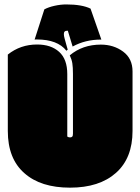

<svg xmlns="http://www.w3.org/2000/svg" viewBox="-20 -842 640 875"><path d="M439.5 -638.7Q498 -638.7 541 -606.9Q584 -575.2 584 -516.6V-245.1Q584 -121.1 508.3 -54Q432.6 13.2 299.1 13.2Q165.5 13.2 91.3 -52.7Q15.6 -118.7 15.6 -245.1V-593.3Q73.2 -639.2 148.9 -639.2Q212.4 -639.2 249.5 -605.7Q286.6 -572.3 286.6 -504.4V-219.7Q292 -215.8 299.1 -215.8Q306.2 -215.8 309.3 -219.5Q312.5 -223.1 312.5 -233.4V-504.9Q312.5 -535.6 309.6 -553.7Q306.6 -571.8 297.9 -589.8Q356.4 -638.7 439.5 -638.7ZM288.6 -615.7 282.7 -610.8Q242.2 -662.1 148.4 -662.1H143.1Q139.2 -662.1 137.7 -661.6L182.1 -799.3Q201.2 -809.6 229 -815.7Q256.8 -821.8 281.7 -821.8Q353.5 -821.8 392.6 -802.7L441.9 -661.6H439.5Q368.7 -661.6 311 -629.9L289.1 -702.1Q278.8 -702.1 274.9 -698.5Q271 -694.8 271 -686.8Q271 -678.7 274.4 -666.5Q277.8 -654.3 282.2 -638.2Q286.6 -622.1 288.6 -615.7Z"/></svg>

Font: Modak
Style: Regular
Weight: 400
Version: Version 1.036;PS Version 1.000;hotconv 1.0.79;makeotf.lib2.5